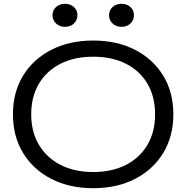

<svg xmlns="http://www.w3.org/2000/svg" viewBox="-20 -976 979 1009"><path d="M470 13Q345 13 249.5 -36Q154 -85 101 -172.5Q48 -260 48 -375Q48 -491 101 -578Q154 -665 249.5 -714Q345 -763 470 -763Q595 -763 690 -714Q785 -665 838 -578Q891 -491 891 -375Q891 -260 838 -172.5Q785 -85 690 -36Q595 13 470 13ZM470 -72Q569 -72 642 -109.5Q715 -147 755 -215Q795 -283 795 -375Q795 -468 755 -536Q715 -604 642 -641Q569 -678 470 -678Q371 -678 298 -641Q225 -604 184.5 -536Q144 -468 144 -375Q144 -283 184.5 -215Q225 -147 298 -109.5Q371 -72 470 -72ZM321 -835Q293 -835 274.5 -852.5Q256 -870 256 -896Q256 -922 274.5 -939Q293 -956 321 -956Q350 -956 368.5 -939Q387 -922 387 -896Q387 -870 368.5 -852.5Q350 -835 321 -835ZM619 -835Q590 -835 571.5 -852.5Q553 -870 553 -896Q553 -922 571.5 -939Q590 -956 619 -956Q647 -956 665.5 -939Q684 -922 684 -896Q684 -870 665.5 -852.5Q647 -835 619 -835Z"/></svg>

Font: Unbounded Light
Style: Regular
Weight: 300
Designer: Luke Prowse, Jean-Baptiste Morizot, Fátima Lázaro, Florian Runge
Foundry: NaN
Version: Version 1.700